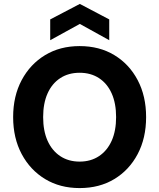

<svg xmlns="http://www.w3.org/2000/svg" viewBox="-20 -947 812 979"><path d="M386 12Q286 12 210 -34Q134 -80 90.5 -161.5Q47 -243 47 -350Q47 -457 90.5 -538.5Q134 -620 210 -666Q286 -712 386 -712Q487 -712 563 -666Q639 -620 682 -538.5Q725 -457 725 -350Q725 -243 682 -161.5Q639 -80 563 -34Q487 12 386 12ZM386 -123Q443 -123 485 -151Q527 -179 549.5 -229.5Q572 -280 572 -350Q572 -420 549.5 -470.5Q527 -521 485 -548.5Q443 -576 386 -576Q329 -576 287 -548.5Q245 -521 222.5 -470.5Q200 -420 200 -350Q200 -280 222.5 -229.5Q245 -179 287 -151Q329 -123 386 -123ZM236 -742V-848L387 -927L537 -848V-742L387 -825Z"/></svg>

Font: DM Sans 11pt Black
Style: Regular
Weight: 900
Version: Version 4.004;gftools[0.9.30]